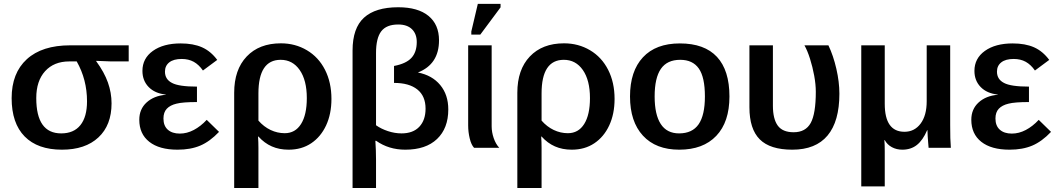

<svg xmlns="http://www.w3.org/2000/svg" viewBox="-20 -762 5457 990"><path d="M555.2 -229Q555.2 -116.7 487.5 -53.5Q419.9 9.8 299.3 9.8Q174.3 9.8 107.2 -58.3Q40 -126.5 40 -255.9Q40 -385.3 118.4 -456.8Q196.8 -528.3 342.3 -528.3H643.6V-445.3H553.2L476.1 -448.2V-446.3Q517.6 -389.6 536.4 -336.7Q555.2 -283.7 555.2 -229ZM428.7 -239.7Q428.7 -351.6 375.5 -445.3H336.9Q258.3 -445.3 212.6 -395Q167 -344.7 167 -256.3Q167 -74.2 295.4 -74.2Q360.4 -74.2 394.5 -116.7Q428.7 -159.2 428.7 -239.7Z M907.2 -73.2Q943.8 -73.2 979.2 -91.8Q1014.6 -110.4 1045.9 -144L1109.4 -82Q1062 -32.2 1012.5 -11.2Q962.9 9.8 895.5 9.8Q801.3 9.8 749.8 -30.8Q698.2 -71.3 698.2 -144.5Q698.2 -199.2 735.8 -233.6Q773.4 -268.1 835 -273.4V-274.4Q778.8 -280.3 746.6 -313.2Q714.4 -346.2 714.4 -396.5Q714.4 -460.9 768.3 -499.5Q822.3 -538.1 911.6 -538.1Q976.6 -538.1 1021.7 -518.1Q1066.9 -498 1100.1 -453.1L1026.4 -398.4Q1005.4 -428.7 978.8 -443.4Q952.1 -458 917 -458Q875 -458 852.8 -440.4Q830.6 -422.9 830.6 -392.6Q830.6 -353 866.7 -334.5Q901.9 -315.4 995.6 -315.4V-235.8Q922.4 -235.8 890.1 -227.5Q857.4 -219.7 840.1 -201.4Q822.8 -183.1 822.8 -150.9Q822.8 -113.3 845.2 -93.3Q867.7 -73.2 907.2 -73.2Z M1689 -252Q1689 -174.3 1661.4 -115.2Q1633.8 -56.2 1584.5 -23.2Q1535.2 9.8 1468.3 9.8Q1419.9 9.8 1381.6 -7.1Q1343.3 -23.9 1312.5 -58.1H1310.5Q1311.5 -43.5 1312 -29.1Q1312.5 -14.6 1312.5 0V207.5H1187.5V-283.7Q1187.5 -402.8 1252 -470.7Q1316.4 -538.6 1428.2 -538.6Q1502.4 -538.6 1562.5 -502.9Q1622.6 -467.3 1655.8 -402.1Q1689 -336.9 1689 -252ZM1562 -256.3Q1562 -348.1 1525.4 -400.9Q1488.8 -453.6 1427.2 -453.6Q1312.5 -453.6 1312.5 -280.3V-140.1Q1340.3 -108.4 1375.2 -91.8Q1410.2 -75.2 1448.2 -75.2Q1502.4 -75.2 1532.2 -122.6Q1562 -169.9 1562 -256.3Z M2291.5 -197.8Q2291.5 -100.6 2233.6 -45.4Q2175.8 9.8 2069.8 9.8Q1984.4 9.8 1919.4 -36.1H1915.5Q1917 -11.7 1918 12.7Q1918.9 37.1 1918.9 62.5V207.5H1797.9V-501.5Q1797.9 -617.2 1856.9 -670.9Q1916 -724.6 2033.2 -724.6Q2134.8 -724.6 2189.2 -680.2Q2243.7 -635.7 2243.7 -554.2Q2243.7 -430.7 2134.8 -388.2Q2208 -374 2249.8 -323.7Q2291.5 -273.4 2291.5 -197.8ZM1918.9 -116.2Q1944.8 -97.7 1980.2 -85.9Q2015.6 -74.2 2050.3 -74.2Q2109.9 -74.2 2142.1 -108.4Q2174.3 -142.6 2174.3 -201.7Q2174.3 -266.6 2132.1 -300.5Q2089.8 -334.5 2011.7 -334.5V-421.9Q2073.7 -433.6 2101.3 -463.4Q2128.9 -493.2 2128.9 -545.4Q2128.9 -587.4 2104 -611.6Q2079.1 -635.7 2033.2 -635.7Q1972.7 -635.7 1945.8 -600.6Q1918.9 -565.4 1918.9 -488.8Z M2424.3 0Q2409.7 -15.6 2401.9 -48.6Q2394 -81.5 2394 -115.2V-528.3H2515.1V-110.8Q2515.1 -80.6 2525.6 -50Q2536.1 -19.5 2554.2 0ZM2561 -724.1 2456.5 -583.5H2410.2V-599.6L2443.8 -742.2H2561Z M3148.9 -252Q3148.9 -174.3 3121.3 -115.2Q3093.8 -56.2 3044.4 -23.2Q2995.1 9.8 2928.2 9.8Q2879.9 9.8 2841.6 -7.1Q2803.2 -23.9 2772.5 -58.1H2770.5Q2771.5 -43.5 2772 -29.1Q2772.5 -14.6 2772.5 0V207.5H2647.5V-283.7Q2647.5 -402.8 2711.9 -470.7Q2776.4 -538.6 2888.2 -538.6Q2962.4 -538.6 3022.5 -502.9Q3082.5 -467.3 3115.7 -402.1Q3148.9 -336.9 3148.9 -252ZM3022 -256.3Q3022 -348.1 2985.4 -400.9Q2948.7 -453.6 2887.2 -453.6Q2772.5 -453.6 2772.5 -280.3V-140.1Q2800.3 -108.4 2835.2 -91.8Q2870.1 -75.2 2908.2 -75.2Q2962.4 -75.2 2992.2 -122.6Q3022 -169.9 3022 -256.3Z M3741.2 -264.6Q3741.2 -132.8 3673.3 -61.5Q3605.5 9.8 3482.4 9.8Q3361.8 9.8 3295.2 -62.5Q3228.5 -134.8 3228.5 -264.6Q3228.5 -395 3295.2 -466.6Q3361.8 -538.1 3485.4 -538.1Q3612.3 -538.1 3676.8 -468.8Q3741.2 -399.4 3741.2 -264.6ZM3614.7 -264.6Q3614.7 -363.8 3583.3 -408.7Q3551.8 -453.6 3487.3 -453.6Q3419.9 -453.6 3387.7 -407Q3355.5 -360.4 3355.5 -264.6Q3355.5 -170.9 3387 -122.6Q3418.5 -74.2 3481.4 -74.2Q3549.8 -74.2 3582.3 -121.3Q3614.7 -168.5 3614.7 -264.6Z M4308.1 -278.8Q4308.1 -136.2 4247.1 -63.2Q4186 9.8 4065.4 9.8Q3950.7 9.8 3897.5 -43.5Q3844.2 -96.7 3844.2 -209V-528.3H3965.3V-216.8Q3965.3 -148.9 3990.2 -114.5Q4015.1 -80.1 4072.3 -80.1Q4133.8 -80.1 4160.2 -127.9Q4186.5 -175.8 4186.5 -288.6Q4186.5 -327.1 4178.2 -372.1Q4169.9 -417 4156.7 -458.7Q4143.6 -500.5 4127.9 -528.3H4251.5Q4276.9 -475.1 4292.5 -407.2Q4308.1 -339.4 4308.1 -278.8Z M4768.1 0Q4767.6 -10.3 4765.9 -26.4Q4764.2 -42.5 4763.4 -59.8Q4762.7 -77.1 4762.2 -90.8H4760.7Q4738.3 -38.6 4707.5 -14.4Q4676.8 9.8 4632.8 9.8Q4602.5 9.8 4578.6 -3.2Q4554.7 -16.1 4542 -39.6H4540Q4541 -28.8 4541.5 -14.6Q4542 -0.5 4542 18.1V199.2H4420.9V-528.3H4542V-226.6Q4542 -82.5 4643.6 -82.5Q4695.3 -82.5 4726.8 -124.5Q4758.3 -166.5 4758.3 -239.7V-528.3H4879.4V-116.7Q4879.4 -80.1 4880.1 -50.8Q4880.9 -21.5 4882.8 0Z M5197.3 -73.2Q5233.9 -73.2 5269.3 -91.8Q5304.7 -110.4 5335.9 -144L5399.4 -82Q5352.1 -32.2 5302.5 -11.2Q5252.9 9.8 5185.5 9.8Q5091.3 9.8 5039.8 -30.8Q4988.3 -71.3 4988.3 -144.5Q4988.3 -199.2 5025.9 -233.6Q5063.5 -268.1 5125 -273.4V-274.4Q5068.8 -280.3 5036.6 -313.2Q5004.4 -346.2 5004.4 -396.5Q5004.4 -460.9 5058.3 -499.5Q5112.3 -538.1 5201.7 -538.1Q5266.6 -538.1 5311.8 -518.1Q5356.9 -498 5390.1 -453.1L5316.4 -398.4Q5295.4 -428.7 5268.8 -443.4Q5242.2 -458 5207 -458Q5165 -458 5142.8 -440.4Q5120.6 -422.9 5120.6 -392.6Q5120.6 -353 5156.7 -334.5Q5191.9 -315.4 5285.6 -315.4V-235.8Q5212.4 -235.8 5180.2 -227.5Q5147.5 -219.7 5130.1 -201.4Q5112.8 -183.1 5112.8 -150.9Q5112.8 -113.3 5135.3 -93.3Q5157.7 -73.2 5197.3 -73.2Z"/></svg>

Font: Arimo SemiBold
Style: Regular
Weight: 600
Designer: Steve Matteson
Foundry: Monotype Imaging Inc.
Version: Version 1.33